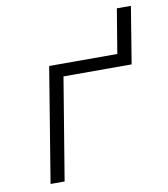

<svg xmlns="http://www.w3.org/2000/svg" viewBox="-82 -805 765 874"><g transform="rotate(-10 300.0 -367.5)"><path d="M81 0 168 -530H483L517 -735H582L539 -472H224L146 0Z"/></g></svg>

Font: Iosevka Curly LtExObl
Style: Regular
Weight: 300
Width: 7
Italic angle: -9°
Monospace: yes
Designer: Belleve Invis
Foundry: Belleve Invis
Version: Version 11.1.0; ttfautohint (v1.8.3)